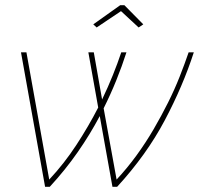

<svg xmlns="http://www.w3.org/2000/svg" viewBox="-20 -721 768 741"><path d="M61 -519H82L170 -28Q228 -90 275 -162Q322 -234 359 -306L321 -519H342L374 -337Q397 -385 415.5 -431Q434 -477 448 -519H468Q451 -466 429 -411.5Q407 -357 380 -303L430 -28Q471 -72 507 -121.5Q543 -171 573 -222.5Q603 -274 628.5 -325Q654 -376 673.5 -425.5Q693 -475 708 -519H728Q686 -389 615.5 -256Q545 -123 432 0H414L365 -273Q328 -203 280 -134Q232 -65 172 0H154ZM340 -627 444 -701H460L533 -627L515 -615L447 -678L353 -615Z"/></svg>

Font: Raleway Thin Thin
Style: Italic
Weight: 250
Italic angle: -12°
Version: Version 4.026